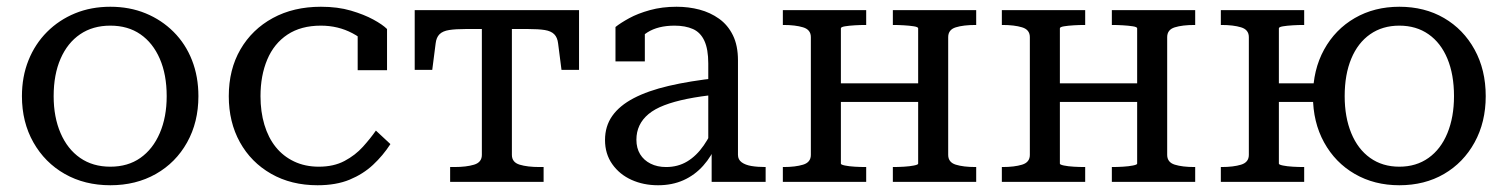

<svg xmlns="http://www.w3.org/2000/svg" viewBox="-20 -539 4468 569"><path d="M568 -254Q568 -177 534.5 -117Q501 -57 442 -23.5Q383 10 307 10Q231 10 172 -23.5Q113 -57 79 -117Q45 -177 45 -254Q45 -312 64.5 -360.5Q84 -409 119.5 -444.5Q155 -480 202.5 -499.5Q250 -519 307 -519Q364 -519 411.5 -499.5Q459 -480 494.5 -444.5Q530 -409 549 -360.5Q568 -312 568 -254ZM139 -254Q139 -192 159.5 -144.5Q180 -97 217.5 -71Q255 -45 307 -45Q359 -45 396 -71Q433 -97 453.5 -144.5Q474 -192 474 -254Q474 -318 453.5 -365Q433 -412 396 -437.5Q359 -463 307 -463Q255 -463 217.5 -437.5Q180 -412 159.5 -365Q139 -318 139 -254Z M925 -45Q969 -45 1001 -62Q1033 -79 1055.5 -104Q1078 -129 1094 -152L1137 -112Q1115 -78 1085.5 -50.5Q1056 -23 1016 -6.5Q976 10 921 10Q843 10 783.5 -24Q724 -58 691 -117.5Q658 -177 658 -254Q658 -333 692.5 -392.5Q727 -452 788.5 -485.5Q850 -519 931 -519Q981 -519 1020 -507.5Q1059 -496 1086.5 -481Q1114 -466 1127 -453V-331H1040V-444Q1051 -442 1060 -437.5Q1069 -433 1075.5 -425.5Q1082 -418 1084.5 -408Q1087 -398 1085 -385Q1067 -418 1024.5 -440.5Q982 -463 931 -463Q872 -463 832 -436.5Q792 -410 772 -362.5Q752 -315 752 -254Q752 -208 763.5 -169.5Q775 -131 797 -103.5Q819 -76 851.5 -60.5Q884 -45 925 -45Z M1452 -453V-509H1696V-332H1644L1634 -410Q1632 -428 1622.5 -437.5Q1613 -447 1594.5 -450Q1576 -453 1545 -453ZM1453 -453H1360Q1330 -453 1311 -450Q1292 -447 1282.5 -437.5Q1273 -428 1271 -410L1261 -332H1209V-509H1453ZM1497 -80Q1497 -58 1520 -51Q1543 -44 1579 -44H1591V0H1314V-44H1326Q1362 -44 1385 -51Q1408 -58 1408 -80V-509H1497Z M2106 -308V-259Q2056 -254 2016.5 -246Q1977 -238 1948.5 -227Q1920 -216 1902 -201Q1884 -186 1875 -167Q1866 -148 1866 -125Q1866 -100 1877 -82Q1888 -64 1908 -54Q1928 -44 1954 -44Q1989 -44 2016.5 -60.5Q2044 -77 2065.5 -108Q2087 -139 2103 -180L2104 -113Q2089 -76 2064 -48Q2039 -20 2005.5 -5Q1972 10 1930 10Q1887 10 1851.5 -6Q1816 -22 1794.5 -52.5Q1773 -83 1773 -124Q1773 -165 1794.5 -195.5Q1816 -226 1858 -248Q1900 -270 1962 -284.5Q2024 -299 2106 -308ZM2089 0V-106L2079 -109V-351Q2079 -393 2067.5 -418Q2056 -443 2033.5 -453Q2011 -463 1979 -463Q1930 -463 1898.5 -443Q1867 -423 1847 -396Q1846 -408 1849 -418Q1852 -428 1858 -436.5Q1864 -445 1872.5 -450.5Q1881 -456 1891 -460V-357H1804V-459Q1819 -471 1844.5 -485Q1870 -499 1906 -509Q1942 -519 1985 -519Q2021 -519 2053 -510.5Q2085 -502 2111 -483.5Q2137 -465 2152 -434.5Q2167 -404 2167 -360V-80Q2167 -66 2178 -58Q2189 -50 2207 -47Q2225 -44 2249 -44V0Z M2383 -80V-429Q2383 -451 2360 -458Q2337 -465 2302 -465H2300V-509H2547V-465H2544Q2530 -465 2513 -464Q2496 -463 2484 -461Q2472 -459 2472 -455V-54Q2472 -51 2484 -48.5Q2496 -46 2513 -45Q2530 -44 2544 -44H2547V0H2300V-44H2302Q2337 -44 2360 -51Q2383 -58 2383 -80ZM2701 -54V-455Q2701 -459 2688.5 -461Q2676 -463 2659 -464Q2642 -465 2628 -465H2626V-509H2873V-465H2871Q2835 -465 2812.5 -458Q2790 -451 2790 -429V-80Q2790 -58 2812.5 -51Q2835 -44 2871 -44H2873V0H2626V-44H2628Q2642 -44 2659 -45Q2676 -46 2688.5 -48.5Q2701 -51 2701 -54ZM2447 -237V-292H2738V-237Z M3032 -80V-429Q3032 -451 3009 -458Q2986 -465 2951 -465H2949V-509H3196V-465H3193Q3179 -465 3162 -464Q3145 -463 3133 -461Q3121 -459 3121 -455V-54Q3121 -51 3133 -48.5Q3145 -46 3162 -45Q3179 -44 3193 -44H3196V0H2949V-44H2951Q2986 -44 3009 -51Q3032 -58 3032 -80ZM3350 -54V-455Q3350 -459 3337.5 -461Q3325 -463 3308 -464Q3291 -465 3277 -465H3275V-509H3522V-465H3520Q3484 -465 3461.5 -458Q3439 -451 3439 -429V-80Q3439 -58 3461.5 -51Q3484 -44 3520 -44H3522V0H3275V-44H3277Q3291 -44 3308 -45Q3325 -46 3337.5 -48.5Q3350 -51 3350 -54ZM3096 -237V-292H3387V-237Z M3681 -80V-429Q3681 -451 3658 -458Q3635 -465 3600 -465H3598V-509H3845V-465H3842Q3828 -465 3811 -464Q3794 -463 3782 -461Q3770 -459 3770 -455V-54Q3770 -51 3782 -48.5Q3794 -46 3811 -45Q3828 -44 3842 -44H3845V0H3598V-44H3600Q3635 -44 3658 -51Q3681 -58 3681 -80ZM3745 -237V-292H3918V-237ZM4383 -254Q4383 -177 4350 -117Q4317 -57 4259.5 -23.5Q4202 10 4127 10Q4053 10 3995 -23.5Q3937 -57 3904 -117Q3871 -177 3871 -254Q3871 -332 3904 -392Q3937 -452 3995 -485.5Q4053 -519 4127 -519Q4202 -519 4259.5 -485.5Q4317 -452 4350 -392Q4383 -332 4383 -254ZM3965 -254Q3965 -192 3984.5 -144.5Q4004 -97 4040.5 -71Q4077 -45 4127 -45Q4177 -45 4213.5 -71Q4250 -97 4269.5 -144.5Q4289 -192 4289 -254Q4289 -318 4269.5 -365Q4250 -412 4213.5 -437.5Q4177 -463 4127 -463Q4077 -463 4040.5 -437.5Q4004 -412 3984.5 -365Q3965 -318 3965 -254Z"/></svg>

Font: Roboto Serif 28pt
Style: Regular
Weight: 400
Designer: Greg Gazdowicz
Foundry: Commercial Type
Version: Version 1.008